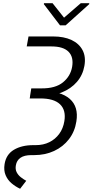

<svg xmlns="http://www.w3.org/2000/svg" viewBox="-20 -954 575 1193"><path d="M157.2 -727.5H310.1Q377 -727.5 424.1 -705.6Q471.2 -683.6 492.9 -642.6Q514.6 -601.6 504.4 -544.4Q494.6 -487.8 458 -445.3Q421.4 -402.8 363.3 -379.4Q305.2 -356 231.4 -356H166.5L174.3 -404.8H237.8Q324.7 -404.3 371.3 -442.4Q418 -480.5 428.2 -538.6Q438.5 -599.6 405.8 -632.6Q373 -665.5 300.3 -665.5H146ZM172.4 -389.2H237.8Q357.9 -388.7 413.6 -339.6Q469.2 -290.5 454.6 -199.7Q444.8 -136.2 408.4 -89.1Q372.1 -42 316.4 -16.1Q260.7 9.8 192.4 9.8H174.8Q130.9 9.8 107.2 26.4Q83.5 43 78.6 73.2Q74.2 97.7 83.5 116Q92.8 134.3 109.4 147.2Q126 160.2 143.1 169.4L105 218.8Q76.2 205.6 51.8 184.8Q27.3 164.1 14.9 134.5Q2.4 105 8.3 66.9Q17.6 5.9 66.2 -23.2Q114.7 -52.2 187.5 -52.2H202.1Q249.5 -52.2 286.6 -70.6Q323.7 -88.9 348.1 -122.3Q372.6 -155.8 379.9 -201.2Q391.1 -269.5 352.8 -306.2Q314.5 -342.8 229 -342.3H164.6ZM306.6 -934.1 377.9 -844.2 481.9 -934.1H534.7L534.2 -928.2L387.7 -796.4H353L252.4 -928.2L253.4 -934.1Z"/></svg>

Font: Inter Light
Style: Italic
Weight: 300
Italic angle: -9.3988°
Designer: Rasmus Andersson
Foundry: rsms
Version: Version 4.001;git-66647c0bb